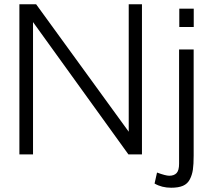

<svg xmlns="http://www.w3.org/2000/svg" viewBox="-20 -735 1003 914"><path d="M72.3 0ZM832.5 44.4V-499.5H901.9V5.9Q901.9 47.4 898.2 72.8Q894.5 98.1 883.5 119.1Q872.6 140.1 851.1 149.4Q829.6 158.7 794.9 158.7Q750 158.7 715.8 138.7L727.5 86.4Q768.6 101.6 785.6 101.6Q808.6 101.6 820.6 88.9Q832.5 76.2 832.5 44.4ZM833.5 -606.4V-693.8H902.3V-606.4ZM72.3 0V-714.8H151.9L592.8 -107.9V-299.8V-714.8H655.8V0H591.3L137.2 -629.9Q137.2 -629.9 137.2 -427.2V0Z"/></svg>

Font: Pontano Sans
Style: Regular
Weight: 400
Foundry: vernon adams
Version: 1.0